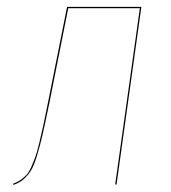

<svg xmlns="http://www.w3.org/2000/svg" viewBox="-20 -537 497 559"><path d="M391.6 -517.1 319.3 0H315.4L387.2 -513.2H178.7L123.5 -236.3Q111.3 -177.2 104 -145.3Q96.7 -113.3 87.6 -83.5Q78.6 -53.7 69.3 -39.3Q60.1 -24.9 48.1 -14.6Q36.1 -4.4 18.6 1.5V-2.4Q30.8 -6.8 39.8 -12.9Q48.8 -19 56.4 -27.1Q64 -35.2 70.6 -49.8Q77.1 -64.5 82.5 -79.1Q87.9 -93.8 94.2 -120.1Q100.6 -146.5 106 -171.4Q111.3 -196.3 119.6 -237.8L175.3 -517.1Z"/></svg>

Font: Fira Sans Compressed Four
Style: Italic
Weight: 100
Width: 3
Italic angle: -8°
Designer: Carrois Corporate & Edenspiekermann AG
Foundry: Carrois Corporate GbR & Edenspiekermann AG
Version: Version 4.203;PS 004.203;hotconv 1.0.88;makeotf.lib2.5.64775